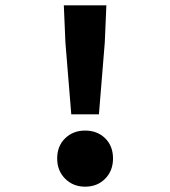

<svg xmlns="http://www.w3.org/2000/svg" viewBox="-20 -690 640 722"><path d="M248 -260 226 -530 220 -670H380L374 -530L352 -260ZM300 12Q255 12 225 -18Q195 -48 195 -94Q195 -141 225 -170Q255 -199 300 -199Q346 -199 375.5 -170Q405 -141 405 -94Q405 -48 375.5 -18Q346 12 300 12Z"/></svg>

Font: Source Code Pro ExtraBold
Style: Regular
Weight: 800
Monospace: yes
Designer: Paul D. Hunt, Teo Tuominen
Foundry: Adobe Systems Incorporated
Version: Version 1.018;hotconv 1.0.116;makeotfexe 2.5.65601